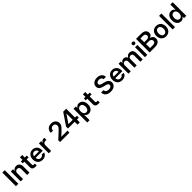

<svg xmlns="http://www.w3.org/2000/svg" viewBox="989 -3901 7260 7260"><g transform="rotate(-45 4618.5 -271.0)"><path d="M195.8 -727.5V0H65.9V-727.5Z M446.8 -304.2V0H321.8V-529.3H442.9L443.4 -396H425.8Q449.7 -465.8 494.6 -502Q539.6 -538.1 606.4 -538.1Q661.6 -538.1 703.1 -514.4Q744.6 -490.7 768.1 -445.1Q791.5 -399.4 791.5 -333V0H666.5V-313.5Q666.5 -369.6 638.9 -399.7Q611.3 -429.7 561.5 -429.7Q528.3 -429.7 502.4 -416Q476.6 -402.3 461.7 -374.3Q446.8 -346.2 446.8 -304.2Z M1175.3 -529.3V-429.7H860.4V-529.3ZM944.8 -665H1069.8V-150.4Q1069.8 -122.1 1081.8 -109.9Q1093.8 -97.7 1123 -97.7Q1133.8 -97.7 1148.7 -98.6Q1163.6 -99.6 1172.9 -100.6L1182.1 -2Q1165.5 1 1144.3 2.2Q1123 3.4 1103 3.4Q1023.9 3.4 984.4 -31.7Q944.8 -66.9 944.8 -135.7Z M1487.8 11.2Q1408.2 11.2 1350.3 -23.2Q1292.5 -57.6 1261.2 -119.4Q1230 -181.2 1230 -262.7Q1230 -343.8 1261.7 -406Q1293.5 -468.3 1349.9 -503.4Q1406.2 -538.6 1481 -538.6Q1534.7 -538.6 1579.8 -520.5Q1625 -502.4 1658.7 -467.8Q1692.4 -433.1 1710.9 -382.6Q1729.5 -332 1729.5 -267.1V-231H1283.7V-316.4H1667L1610.4 -292.5Q1610.4 -337.4 1595.2 -370.4Q1580.1 -403.3 1551.5 -421.6Q1522.9 -439.9 1482.4 -439.9Q1442.4 -439.9 1413.3 -421.6Q1384.3 -403.3 1368.7 -370.8Q1353 -338.4 1353 -296.4V-240.2Q1353 -192.4 1369.6 -158Q1386.2 -123.5 1417 -105.2Q1447.8 -86.9 1490.2 -86.9Q1519.5 -86.9 1543 -95.5Q1566.4 -104 1582.5 -120.4Q1598.6 -136.7 1606.4 -159.2L1722.2 -148.4Q1711.4 -101.1 1678.7 -64.9Q1646 -28.8 1597.2 -8.8Q1548.3 11.2 1487.8 11.2Z M1824.2 0V-529.3H1944.8V-440.9H1948.7Q1962.9 -486.8 1996.1 -511Q2029.3 -535.2 2078.1 -535.2Q2089.4 -535.2 2101.1 -534.4Q2112.8 -533.7 2120.6 -532.2V-419.9Q2113.8 -421.4 2096.7 -423.1Q2079.6 -424.8 2062 -424.8Q2030.3 -424.8 2004.6 -410.6Q1979 -396.5 1964.1 -369.9Q1949.2 -343.3 1949.2 -305.2V0Z M2426.8 0V-96.2L2685.5 -335Q2721.7 -369.6 2747.3 -397.5Q2772.9 -425.3 2786.4 -452.9Q2799.8 -480.5 2799.8 -513.7Q2799.8 -549.8 2784.2 -576.4Q2768.6 -603 2740.5 -617.4Q2712.4 -631.8 2675.3 -631.8Q2635.3 -631.8 2606.4 -615.2Q2577.6 -598.6 2562 -567.9Q2546.4 -537.1 2546.4 -494.6H2424.3Q2424.3 -567.9 2455.8 -622.8Q2487.3 -677.7 2543.9 -708Q2600.6 -738.3 2675.8 -738.3Q2748.5 -738.3 2804.2 -710.7Q2859.9 -683.1 2891.4 -633.8Q2922.9 -584.5 2922.9 -520Q2922.9 -474.6 2905.8 -434.1Q2888.7 -393.6 2851.6 -349.9Q2814.5 -306.2 2753.9 -250.5L2604.5 -110.4V-107.4H2929.7V0Z M3001 -150.9V-253.4L3321.3 -727.5H3404.3V-590.3H3356L3132.3 -259.3V-256.3H3579.1V-150.9ZM3357.9 0V-181.6L3358.9 -228.5V-727.5H3481.4V0Z M3676.3 204.1V-529.3H3799.3V-448.7H3803.7Q3816.9 -472.7 3838.1 -492.9Q3859.4 -513.2 3889.6 -525.6Q3919.9 -538.1 3960 -538.1Q4024.9 -538.1 4075.2 -504.9Q4125.5 -471.7 4154.5 -410.2Q4183.6 -348.6 4183.6 -264.2Q4183.6 -179.7 4155 -118.2Q4126.5 -56.6 4076.2 -23.2Q4025.9 10.3 3959.5 10.3Q3919.9 10.3 3889.9 -2.2Q3859.9 -14.6 3838.9 -35.6Q3817.9 -56.6 3804.7 -81.5H3801.3V204.1ZM3927.7 -93.3Q3968.3 -93.3 3996.8 -114.3Q4025.4 -135.3 4040.8 -173.8Q4056.2 -212.4 4056.2 -264.6Q4056.2 -316.9 4040.8 -355Q4025.4 -393.1 3996.8 -413.8Q3968.3 -434.6 3927.7 -434.6Q3887.2 -434.6 3857.7 -413.6Q3828.1 -392.6 3812.3 -354.5Q3796.4 -316.4 3796.4 -264.6Q3796.4 -213.4 3812.3 -174.8Q3828.1 -136.2 3857.7 -114.7Q3887.2 -93.3 3927.7 -93.3Z M4543.5 -529.3V-429.7H4228.5V-529.3ZM4313 -665H4438V-150.4Q4438 -122.1 4450 -109.9Q4461.9 -97.7 4491.2 -97.7Q4502 -97.7 4516.8 -98.6Q4531.7 -99.6 4541 -100.6L4550.3 -2Q4533.7 1 4512.5 2.2Q4491.2 3.4 4471.2 3.4Q4392.1 3.4 4352.5 -31.7Q4313 -66.9 4313 -135.7Z M5134.3 11.7Q5046.4 11.7 4982.9 -16.6Q4919.4 -44.9 4884.8 -98.4Q4850.1 -151.9 4848.6 -227.1H4976.1Q4977.5 -185.5 4997.6 -157Q5017.6 -128.4 5052.7 -113.5Q5087.9 -98.6 5134.3 -98.6Q5178.7 -98.6 5211.9 -111.6Q5245.1 -124.5 5263.9 -148.2Q5282.7 -171.9 5282.7 -203.6Q5282.7 -230.5 5267.8 -249.3Q5252.9 -268.1 5223.4 -281.7Q5193.8 -295.4 5149.4 -305.7L5069.3 -325.2Q4968.3 -349.1 4916.7 -397.5Q4865.2 -445.8 4865.2 -522.9Q4865.2 -587.4 4899.2 -636Q4933.1 -684.6 4993.4 -711.4Q5053.7 -738.3 5132.3 -738.3Q5211.9 -738.3 5270.8 -710.9Q5329.6 -683.6 5362.5 -633.5Q5395.5 -583.5 5397.5 -516.6H5272.9Q5269 -569.3 5231 -598.9Q5192.9 -628.4 5130.9 -628.4Q5090.3 -628.4 5059.8 -615.7Q5029.3 -603 5012.5 -580.8Q4995.6 -558.6 4995.6 -529.8Q4995.6 -502.4 5011.5 -483.9Q5027.3 -465.3 5056.2 -452.6Q5085 -439.9 5124.5 -430.7L5195.8 -413.6Q5245.1 -402.3 5284.9 -384.8Q5324.7 -367.2 5353.3 -342.3Q5381.8 -317.4 5397 -284.2Q5412.1 -251 5412.1 -207.5Q5412.1 -141.6 5378.7 -92.3Q5345.2 -43 5283 -15.6Q5220.7 11.7 5134.3 11.7Z M5746.6 11.2Q5667 11.2 5609.1 -23.2Q5551.3 -57.6 5520 -119.4Q5488.8 -181.2 5488.8 -262.7Q5488.8 -343.8 5520.5 -406Q5552.2 -468.3 5608.6 -503.4Q5665 -538.6 5739.7 -538.6Q5793.5 -538.6 5838.6 -520.5Q5883.8 -502.4 5917.5 -467.8Q5951.2 -433.1 5969.7 -382.6Q5988.3 -332 5988.3 -267.1V-231H5542.5V-316.4H5925.8L5869.1 -292.5Q5869.1 -337.4 5854 -370.4Q5838.9 -403.3 5810.3 -421.6Q5781.7 -439.9 5741.2 -439.9Q5701.2 -439.9 5672.1 -421.6Q5643.1 -403.3 5627.4 -370.8Q5611.8 -338.4 5611.8 -296.4V-240.2Q5611.8 -192.4 5628.4 -158Q5645 -123.5 5675.8 -105.2Q5706.5 -86.9 5749 -86.9Q5778.3 -86.9 5801.8 -95.5Q5825.2 -104 5841.3 -120.4Q5857.4 -136.7 5865.2 -159.2L5981 -148.4Q5970.2 -101.1 5937.5 -64.9Q5904.8 -28.8 5856 -8.8Q5807.1 11.2 5746.6 11.2Z M6083 0V-529.3H6202.6L6204.6 -408.2H6195.3Q6208.5 -452.6 6233.2 -481.4Q6257.8 -510.3 6290.5 -524.4Q6323.2 -538.6 6359.4 -538.6Q6418.5 -538.6 6458.5 -503.2Q6498.5 -467.8 6510.7 -405.3H6495.1Q6505.9 -447.8 6531.5 -477.5Q6557.1 -507.3 6593.5 -522.9Q6629.9 -538.6 6672.4 -538.6Q6721.7 -538.6 6760.7 -517.3Q6799.8 -496.1 6822.8 -454.8Q6845.7 -413.6 6845.7 -352.5V0H6720.7V-334.5Q6720.7 -385.3 6692.6 -408.9Q6664.6 -432.6 6625.5 -432.6Q6594.7 -432.6 6572.3 -419.2Q6549.8 -405.8 6537.4 -382.3Q6524.9 -358.9 6524.9 -328.1V0H6403.3V-339.8Q6403.3 -381.8 6377.4 -407.2Q6351.6 -432.6 6310.5 -432.6Q6282.7 -432.6 6259.3 -419.7Q6235.8 -406.7 6221.9 -381.6Q6208 -356.4 6208 -319.8V0Z M6965.8 0V-529.3H7090.8V0ZM7028.3 -606Q6997.1 -606 6975.8 -626.2Q6954.6 -646.5 6954.6 -675.8Q6954.6 -705.6 6975.8 -725.6Q6997.1 -745.6 7028.3 -745.6Q7059.6 -745.6 7080.8 -725.6Q7102.1 -705.6 7102.1 -675.8Q7102.1 -646.5 7080.6 -626.2Q7059.1 -606 7028.3 -606Z M7216.8 0V-727.5H7497.1Q7574.7 -727.5 7627.9 -703.4Q7681.2 -679.2 7708.3 -636.7Q7735.4 -594.2 7735.4 -538.6Q7735.4 -495.6 7719.2 -463.9Q7703.1 -432.1 7674.8 -411.6Q7646.5 -391.1 7608.9 -381.3V-377.4Q7650.4 -374 7685.5 -352.5Q7720.7 -331.1 7742.2 -293.2Q7763.7 -255.4 7763.7 -201.7Q7763.7 -143.1 7735.4 -97.4Q7707 -51.8 7650.9 -25.9Q7594.7 0 7510.7 0ZM7345.7 -106.9H7494.1Q7563 -106.9 7597.2 -134Q7631.3 -161.1 7631.3 -208.5Q7631.3 -242.2 7615.5 -267.3Q7599.6 -292.5 7569.6 -306.6Q7539.6 -320.8 7497.6 -320.8H7345.7ZM7345.7 -418.5H7486.3Q7522.5 -418.5 7549.3 -430.9Q7576.2 -443.4 7591.3 -466.6Q7606.4 -489.7 7606.4 -521.5Q7606.4 -566.4 7575.4 -593.8Q7544.4 -621.1 7487.8 -621.1H7345.7Z M8094.2 11.2Q8017.1 11.2 7959 -23.2Q7900.9 -57.6 7868.9 -119.4Q7836.9 -181.2 7836.9 -263.2Q7836.9 -345.2 7868.9 -407.2Q7900.9 -469.2 7959 -503.9Q8017.1 -538.6 8094.2 -538.6Q8171.9 -538.6 8229.7 -503.9Q8287.6 -469.2 8319.6 -407.2Q8351.6 -345.2 8351.6 -263.2Q8351.6 -181.2 8319.6 -119.4Q8287.6 -57.6 8229.7 -23.2Q8171.9 11.2 8094.2 11.2ZM8094.2 -91.8Q8136.2 -91.8 8165.3 -113.5Q8194.3 -135.3 8209.7 -174.1Q8225.1 -212.9 8225.1 -263.2Q8225.1 -314.5 8209.7 -353Q8194.3 -391.6 8165.3 -413.6Q8136.2 -435.5 8094.2 -435.5Q8052.7 -435.5 8023.4 -413.8Q7994.1 -392.1 7979 -353.3Q7963.9 -314.5 7963.9 -263.2Q7963.9 -212.4 7979 -173.8Q7994.1 -135.3 8023.4 -113.5Q8052.7 -91.8 8094.2 -91.8Z M8573.2 -727.5V0H8448.2V-727.5Z M8893.6 10.3Q8827.6 10.3 8777.1 -23.2Q8726.6 -56.6 8698 -118.2Q8669.4 -179.7 8669.4 -264.2Q8669.4 -348.6 8698.5 -410.2Q8727.5 -471.7 8778.1 -504.9Q8828.6 -538.1 8893.1 -538.1Q8933.6 -538.1 8963.4 -525.6Q8993.2 -513.2 9014.4 -492.9Q9035.6 -472.7 9048.8 -448.2H9051.8V-727.5H9176.8V0H9053.7V-82H9049.8Q9036.6 -56.6 9015.1 -35.6Q8993.7 -14.6 8963.6 -2.2Q8933.6 10.3 8893.6 10.3ZM8925.3 -93.3Q8965.8 -93.3 8995.4 -114.7Q9024.9 -136.2 9040.8 -174.8Q9056.6 -213.4 9056.6 -264.6Q9056.6 -316.4 9040.8 -354.5Q9024.9 -392.6 8995.6 -413.6Q8966.3 -434.6 8925.3 -434.6Q8885.3 -434.6 8856.2 -413.8Q8827.1 -393.1 8812 -355Q8796.9 -316.9 8796.9 -264.6Q8796.9 -212.4 8812.3 -173.8Q8827.6 -135.3 8856.4 -114.3Q8885.3 -93.3 8925.3 -93.3Z"/></g></svg>

Font: Inter 24pt SemiBold
Style: Regular
Weight: 600
Designer: Rasmus Andersson
Foundry: rsms
Version: Version 4.001;git-66647c0bb